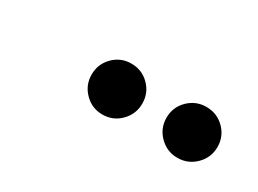

<svg xmlns="http://www.w3.org/2000/svg" viewBox="-24 -911 635 473"><g transform="rotate(30 293.0 -674.5)"><path d="M472.7 -602.5Q442.9 -602.5 421.6 -623.8Q400.4 -645 400.4 -674.8Q400.4 -705.1 421.6 -726.1Q442.9 -747.1 472.7 -747.1Q502.9 -747.1 524.2 -726.1Q545.4 -705.1 545.4 -674.8Q545.4 -645 524.2 -623.8Q502.9 -602.5 472.7 -602.5ZM259.3 -602.5Q229.5 -602.5 208.5 -623.8Q187.5 -645 187.5 -674.8Q187.5 -705.1 208.5 -726.1Q229.5 -747.1 259.3 -747.1Q289.6 -747.1 310.5 -726.1Q331.5 -705.1 331.5 -674.8Q331.5 -645 310.5 -623.8Q289.6 -602.5 259.3 -602.5Z"/></g></svg>

Font: Cascadia Mono NF SemiBold
Style: Italic
Weight: 600
Italic angle: -10°
Monospace: yes
Designer: Aaron Bell
Foundry: Saja Typeworks
Version: Version 2404.023; ttfautohint (v1.8.4)